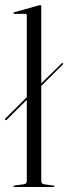

<svg xmlns="http://www.w3.org/2000/svg" viewBox="-28 -750 273 770"><path d="M-7 -269.5Q-8 -271 -7.8 -272.5Q-7.5 -274 -6.5 -275L99.5 -380L117.5 -396L219.5 -496Q220.5 -497.5 222 -497.5Q223.5 -497.5 224.5 -496Q225.5 -495 225.5 -493.8Q225.5 -492.5 224 -491.5L119 -387L101.5 -371.5L-1.5 -269Q-4 -266.5 -7 -269.5ZM137.5 -724.5V-23.5Q137.5 -18.5 140.5 -15.2Q143.5 -12 149.5 -11L185 -6Q188 -6 189 -5Q190 -4 190 -2.5Q190 -1.5 189 -0.8Q188 0 186 0H28.5Q27.5 0 26.5 -0.8Q25.5 -1.5 25.5 -2.5Q25.5 -3.5 27.2 -4.8Q29 -6 32.5 -6.5L67.5 -11Q73.5 -12 76.5 -15.2Q79.5 -18.5 79.5 -23V-689.5Q79.5 -692 78.5 -693.2Q77.5 -694.5 74.5 -694.5H29Q28 -694.5 27 -695.5Q26 -696.5 26 -697.5Q26 -699 27 -699.5Q28 -700 29.5 -701L126.5 -728Q129.5 -729 131 -729.2Q132.5 -729.5 133.5 -729.5Q135.5 -729.5 136.5 -728Q137.5 -726.5 137.5 -724.5Z"/></svg>

Font: Fraunces 120pt Light
Style: Regular
Weight: 300
Version: Version 1.000;[b76b70a41]